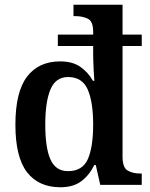

<svg xmlns="http://www.w3.org/2000/svg" viewBox="-20 -780 632 810"><path d="M235 10Q143 10 94 -53.5Q45 -117 45 -254Q45 -392 94 -456.5Q143 -521 234 -521Q286 -521 319 -498Q352 -475 372 -439H378Q378 -440 377 -454Q376 -468 375 -487.5Q374 -507 373.5 -525.5Q373 -544 373 -555V-586H224V-634H373V-647Q373 -690 350.5 -701Q328 -712 297 -712H290V-760H497V-634H578V-586H497V-119Q497 -73 518.5 -60.5Q540 -48 571 -48H578V0H403L384 -84H378Q357 -41 323 -15.5Q289 10 235 10ZM267 -58Q328 -58 350.5 -108.5Q373 -159 373 -255Q373 -350 350 -402.5Q327 -455 267 -455Q215 -455 193 -403Q171 -351 171 -254Q171 -156 193 -107Q215 -58 267 -58Z"/></svg>

Font: Noto Serif Thai SemiCondensed SemiBold
Style: Regular
Weight: 600
Width: 4
Designer: Monotype Design Team
Foundry: Monotype Imaging Inc.
Version: Version 2.002; ttfautohint (v1.8.4.7-5d5b)